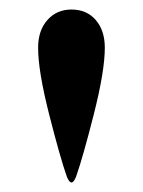

<svg xmlns="http://www.w3.org/2000/svg" viewBox="-20 -760 300 403"><path d="M60 -660Q60 -696 79.5 -718Q99 -740 130 -740Q162 -740 181 -718Q200 -696 200 -660Q200 -611 177 -520.5Q154 -430 140 -390Q135 -377 130 -377Q125 -377 120 -390Q106 -430 83 -520.5Q60 -611 60 -660Z"/></svg>

Font: Madhuban Bold
Style: Regular
Weight: 700
Designer: jaikishan Patel
Foundry: MagicType
Version: Version 1.000